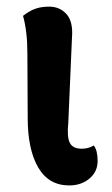

<svg xmlns="http://www.w3.org/2000/svg" viewBox="-20 -547 341 582"><path d="M189.9 15.1Q127.4 15.1 95.7 -39.6Q64 -94.2 64 -189L63 -384.8Q63 -452.1 49.8 -499Q70.8 -515.1 88.6 -521Q106.4 -526.9 128.9 -526.9Q161.1 -526.9 181.6 -504.2Q202.1 -481.4 198.2 -433.1L187 -174.8Q182.6 -132.8 191.4 -114.5Q200.2 -96.2 228 -96.2Q248 -96.2 264.2 -106Q275.9 -91.3 275.9 -59.1Q275.9 -26.4 251 -5.6Q226.1 15.1 189.9 15.1Z"/></svg>

Font: Arima
Style: Bold
Weight: 700
Designer: Joana Correia and Natanael Gama
Foundry: NDISCOVER
Version: Version 1.100;Glyphs 3.1.2 (3151)